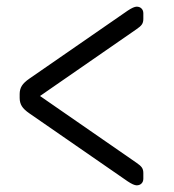

<svg xmlns="http://www.w3.org/2000/svg" viewBox="-20 -640 521 576"><path d="M390 -84Q381 -84 363 -96L68 -300Q52 -311 45.5 -321.5Q39 -332 39 -346V-358Q39 -372 45.5 -382.5Q52 -393 68 -404L363 -608Q381 -620 390 -620Q399 -620 404.5 -614.5Q410 -609 410 -600V-583Q410 -573 405.5 -566.5Q401 -560 389 -552L100 -352L389 -152Q401 -144 405.5 -137.5Q410 -131 410 -121V-104Q410 -95 404.5 -89.5Q399 -84 390 -84Z"/></svg>

Font: Rubik AZ
Style: Regular
Weight: 300
Designer: Hubert and Fischer
Foundry: Hubert & Fischer
Version: Version 2.000